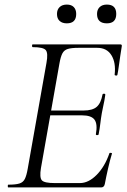

<svg xmlns="http://www.w3.org/2000/svg" viewBox="-20 -819 554 839"><path d="M16 0Q14 0 14 -6Q14 -12 16 -12Q48 -12 64.5 -17Q81 -22 88.5 -37Q96 -52 101 -81L183 -544Q191 -587 180 -600Q169 -613 123 -613Q120 -613 120 -619Q120 -625 123 -625H506Q514 -625 512 -616Q509 -598 505.5 -574.5Q502 -551 499 -528.5Q496 -506 493 -492Q492 -488 486 -489Q480 -490 481 -493Q487 -545 467 -577.5Q447 -610 405 -610H323Q292 -610 276 -605Q260 -600 252.5 -585.5Q245 -571 240 -543L159 -85Q152 -43 163 -31Q174 -19 219 -19H329Q367 -19 402.5 -55Q438 -91 458 -149Q459 -152 465 -151Q471 -150 469 -147Q461 -121 452.5 -84Q444 -47 438 -15Q435 0 422 0ZM411 -232Q410 -228 404 -228.5Q398 -229 399 -233Q407 -277 393 -296Q379 -315 338 -315H174L177 -336H345Q384 -336 402.5 -352Q421 -368 428 -406Q429 -410 435 -409.5Q441 -409 440 -404Q436 -376 432 -359.5Q428 -343 425 -325Q421 -302 418.5 -280Q416 -258 411 -232ZM272 -717Q252 -717 240.5 -727.5Q229 -738 229 -758Q229 -777 240.5 -788Q252 -799 272 -799Q292 -799 302.5 -788Q313 -777 313 -758Q313 -717 272 -717ZM447 -717Q404 -717 404 -758Q404 -777 415.5 -788Q427 -799 447 -799Q488 -799 488 -758Q488 -717 447 -717Z"/></svg>

Font: Cormorant
Style: Italic
Weight: 400
Italic angle: -10°
Designer: Christian Thalmann (Catharsis Fonts)
Foundry: Catharsis Fonts
Version: Version 4.000